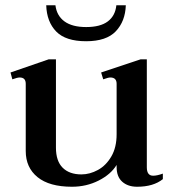

<svg xmlns="http://www.w3.org/2000/svg" viewBox="-20 -701 668 731"><path d="M156 -681H191Q196 -641 225.5 -619.5Q255 -598 308 -598Q362 -598 390.5 -619.5Q419 -641 423 -681H459Q457 -620 421 -582Q385 -544 308 -544Q230 -544 194 -581Q158 -618 156 -681ZM600 -40V-19Q564 10 502 10Q467 10 445.5 -9Q424 -28 424 -65V-73Q402 -37 355.5 -13.5Q309 10 254 10Q168 10 123 -26.5Q78 -63 78 -126V-382Q78 -406 55 -406Q46 -406 27 -399L20 -425L165 -475H193V-139Q193 -88 218.5 -62.5Q244 -37 290 -37Q322 -37 353 -54Q384 -71 404 -105.5Q424 -140 424 -190V-382Q424 -406 400 -406Q392 -406 373 -399L365 -425L515 -475H539V-64Q539 -32 563 -32Q578 -32 600 -40Z"/></svg>

Font: Taviraj Medium
Style: Regular
Weight: 500
Designer: Katatrad Team
Foundry: CadsonDemak
Version: Version 1.001